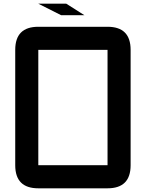

<svg xmlns="http://www.w3.org/2000/svg" viewBox="-20 -1020 790 1040"><path d="M187.5 0Q62.5 0 62.5 -125V-750Q62.5 -875 187.5 -875H562.5Q687.5 -875 687.5 -750V-125Q687.5 0 562.5 0ZM187.5 -125H562.5V-750H187.5ZM437.5 -937.5H311.5L187.5 -1000H338.9Z"/></svg>

Font: Oldtimer
Style: Regular
Weight: 400
Designer: GGBotNet
Foundry: GGBotNet
Version: 1.00